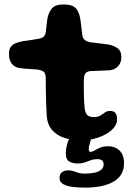

<svg xmlns="http://www.w3.org/2000/svg" viewBox="-20 -614 602 856"><path d="M341.5 12Q304 12 269.5 1.5Q235 -9 212.8 -33.8Q190.5 -58.5 188 -102Q187.5 -115 186.8 -130.2Q186 -145.5 185.5 -162.2Q185 -179 184.8 -196.5Q184.5 -214 184.2 -231.8Q184 -249.5 184 -266.5Q183.5 -288.5 173.2 -295.2Q163 -302 145.5 -304Q135.5 -305 122.8 -305.8Q110 -306.5 96.8 -307.5Q83.5 -308.5 71 -310Q47 -312.5 33.5 -328.8Q20 -345 20 -374Q20 -394 28 -405Q36 -416 49.5 -421.2Q63 -426.5 79.5 -430Q103 -433 120.2 -435.8Q137.5 -438.5 151.5 -441Q166 -443.5 174.2 -450.2Q182.5 -457 184.5 -473.5Q186 -485 187.2 -497.2Q188.5 -509.5 190 -521.5Q191.5 -533.5 194 -542.5Q202.5 -570 217 -582Q231.5 -594 263 -594Q288 -594 302.5 -587.8Q317 -581.5 325 -568Q333 -554.5 337.5 -532.5Q339.5 -519 340.8 -509Q342 -499 343 -490.5Q344 -482 345 -474Q346 -466 347 -457.5Q349 -442.5 358.8 -435.2Q368.5 -428 383.5 -425.5Q396.5 -424 410 -422.2Q423.5 -420.5 436.2 -419Q449 -417.5 460 -416Q484 -412.5 502.5 -400.2Q521 -388 521 -359.5Q521 -334 506 -318.2Q491 -302.5 467 -300.5Q441.5 -299 419 -298.5Q396.5 -298 382.5 -297Q371.5 -296 363.5 -289.8Q355.5 -283.5 354 -263Q353.5 -250 353.5 -236Q353.5 -222 353.8 -208Q354 -194 354.2 -180.5Q354.5 -167 355.5 -154.8Q356.5 -142.5 357.5 -132Q360 -110 369.2 -101Q378.5 -92 399 -92Q416.5 -92 427.8 -99Q439 -106 448.2 -112.8Q457.5 -119.5 469.5 -119.5Q487 -119.5 494.5 -110.2Q502 -101 502 -83Q502 -62 487.5 -44.5Q473 -27 449.5 -14.5Q426 -2 397.8 5Q369.5 12 341.5 12ZM358.5 222.5Q331 222.5 305 219.5Q279 216.5 262.2 207.2Q245.5 198 245.5 179.5Q245.5 161.5 256.5 153.5Q267.5 145.5 283.5 145.5Q297.5 145.5 307.5 149Q317.5 152.5 329 156.2Q340.5 160 357.5 160Q383 160 402 155.8Q421 151.5 431.5 142.5Q442 133.5 442 120Q442 106 434.8 100.8Q427.5 95.5 413 95.5Q397.5 95.5 384.2 100.5Q371 105.5 357.5 110.2Q344 115 327 115Q305.5 115 289.5 106.5Q273.5 98 273.5 68.5Q273.5 56 276.2 42.2Q279 28.5 283.5 16Q288 3.5 292.5 -3.5Q299.5 -16 312 -25Q324.5 -34 349.5 -34Q367.5 -34 377 -25Q386.5 -16 386.5 -4.5Q386.5 8 381 23.5Q375.5 39 375.5 53Q375.5 63 383.5 63Q391.5 63 401.8 56.8Q412 50.5 426.8 44.2Q441.5 38 462.5 38Q481 38 497 45.8Q513 53.5 523 70Q533 86.5 533 113.5Q533 168.5 486.8 195.5Q440.5 222.5 358.5 222.5Z"/></svg>

Font: Gluten SemiBold
Style: Regular
Weight: 600
Designer: Tyler Finck
Foundry: Etcetera Type Company
Version: Version 1.300